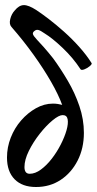

<svg xmlns="http://www.w3.org/2000/svg" viewBox="-20 -738 387 769"><path d="M124 11Q69 11 38.5 -20Q8 -51 8 -107Q8 -148 23 -186.5Q38 -225 64.5 -255.5Q91 -286 124 -304.5Q157 -323 192 -323Q203 -323 212 -321.5Q221 -320 229 -318Q214 -359 184.5 -410.5Q155 -462 114.5 -518.5Q74 -575 26 -630Q16 -641 21 -661.5Q26 -682 39 -696Q56 -717 75 -717.5Q94 -718 125 -698Q145 -685 174.5 -662.5Q204 -640 236.5 -611Q269 -582 298 -549.5Q327 -517 347 -485Q349 -481 339.5 -473Q330 -465 318.5 -460.5Q307 -456 303 -460Q273 -506 231.5 -545.5Q190 -585 159 -604Q142 -616 133.5 -618Q125 -620 118 -614Q110 -608 112 -601Q114 -594 128 -579Q137 -570 155.5 -549Q174 -528 193 -504Q223 -463 251.5 -414.5Q280 -366 298 -313Q316 -260 316 -206Q316 -144 291 -95Q266 -46 223 -17.5Q180 11 124 11ZM99 -42Q121 -42 144 -59Q167 -76 187.5 -102.5Q208 -129 223.5 -159.5Q239 -190 246.5 -216.5Q254 -243 251 -260Q248 -277 231 -277Q216 -277 190.5 -256Q165 -235 139 -202Q113 -169 95.5 -133.5Q78 -98 78 -69Q78 -42 99 -42Z"/></svg>

Font: Junicode SmExp
Style: Bold Italic
Weight: 700
Width: 6
Italic angle: -11°
Designer: Peter S. Baker
Version: Version 2.205; ttfautohint (v1.8.4)